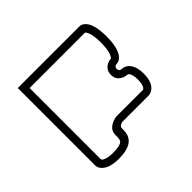

<svg xmlns="http://www.w3.org/2000/svg" viewBox="-138 -696 897 897"><g transform="rotate(-45 310.0 -248.0)"><path d="M120.6 -16.5C118.4 -19 117.4 -20.7 117 -21.6V-493H482.5C485.9 -491 503 -476.8 503 -407C503 -355.4 492.3 -333.3 486.6 -325.7C484.7 -323.5 483.5 -322.4 482.8 -321.8C463.7 -320.7 429 -308.5 429 -268C429 -226.3 465.7 -214.6 484.4 -214.1C486.3 -213.8 490.3 -212.6 494.6 -205.8C498.7 -199.2 503 -186.5 503 -163.3C503 -136.9 497.3 -124.1 492.9 -118.3C488.7 -112.8 486 -112.4 485.4 -112.4C485.3 -112.4 485.3 -112.4 485.3 -112.4L306.7 -112.5C291.9 -108.3 245.4 -99.7 245.4 -53.8V-47.9C245.4 -29.9 244.3 -19.7 235.3 -13.3C227.6 -7.8 210.7 -3 178.5 -3C140.2 -3 125.8 -11.8 120.6 -16.5ZM468 -268.4C468 -283.3 479.8 -284.9 485.9 -285.3C502.1 -285.5 542 -301.9 542 -409.1C542 -457.4 534.3 -486.6 524 -504.8C510.8 -527.9 493.2 -532 485.5 -532H78V-18.8C78 -14.1 80.3 2.5 99.4 16.2C114.4 27.5 138.9 36 178.5 36C233.9 36 264.3 21.4 278.2 -1.6C288.6 -18.2 288.8 -36.6 288.8 -52V-53.7C288.8 -69.2 302.9 -72.9 311.9 -75H485.5C489 -75 500.5 -75.9 512.7 -85C528.1 -96.4 542 -119.4 542 -163.3C542 -207.1 528.1 -230.2 512.7 -241.6C500.5 -250.6 489 -251.5 485.5 -251.5C485.3 -251.5 485 -251.5 484.6 -251.5C480.7 -251.5 468 -252.2 468 -268.4Z"/></g></svg>

Font: Platiipus Bold
Style: Bold
Weight: 400
Version: Version 001.000